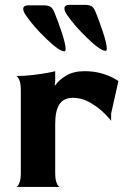

<svg xmlns="http://www.w3.org/2000/svg" viewBox="-20 -772 529 793"><path d="M329 -752Q349 -752 358.5 -746Q368 -740 375 -722Q391 -683 406 -637Q421 -591 421 -572Q421 -562 416 -562Q395 -562 341 -614Q287 -666 256 -712Q246 -727 246 -737Q246 -752 268 -752ZM159 -750Q179 -750 188.5 -744Q198 -738 205 -720Q221 -681 236 -635Q251 -589 251 -570Q251 -560 246 -560Q225 -560 171 -612Q117 -664 86 -710Q76 -725 76 -735Q76 -750 98 -750ZM469 -437 439 -303V-273Q439 -275 414.5 -300.5Q390 -326 354.5 -347Q319 -368 280 -368Q244 -368 226 -342Q208 -316 208 -260V-60Q208 -34 212.5 -20.5Q217 -7 222.5 -2.5Q228 2 228 0H46Q46 2 51.5 -2.5Q57 -7 61.5 -20.5Q66 -34 66 -60V-398Q66 -424 61.5 -437Q57 -450 51.5 -455Q46 -460 46 -458Q82 -458 118 -462.5Q154 -467 178 -471.5Q202 -476 208 -478V-438L206 -421L208 -419Q222 -441 253 -459.5Q284 -478 328 -478Q368 -478 399 -469Q430 -460 449.5 -449Q469 -438 469 -437Z"/></svg>

Font: Red Rose Bold
Style: Regular
Weight: 700
Designer: jaikishan Patel
Version: Version 1.000